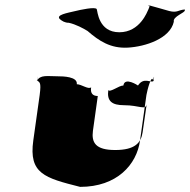

<svg xmlns="http://www.w3.org/2000/svg" viewBox="-20 -811 742 750"><path d="M560 -775C571 -799 556 -789 562 -787C576 -783 549 -794 563 -790C590 -783 619 -774 641 -768C673 -760 675 -772 702 -774V-771C704 -761 654 -747 659 -726C644 -660 548 -629 480 -625C412 -621 367 -651 322 -690C306 -700 276 -716 249 -722C233 -722 222 -729 213 -737C199 -753 241 -760 275 -768C291 -772 354 -786 358 -775C361 -769 364 -685 446 -685C527 -685 555 -765 560 -775ZM205 -513C165 -513 137 -520 124 -495C124 -495 130 -532 125 -497C134 -488 142 -493 135 -440L110 -262C92 -133 154 -116 293 -81C437 -81 514 -168 527 -262L552 -440C555 -458 572 -523 578 -497C578 -497 585 -530 580 -495C570 -485 542 -512 519 -477C519 -477 467 -512 462 -477C444 -477 411 -449 403 -459C397 -416 417 -400 465 -400C524 -400 549 -379 553 -404L537 -294C531 -253 507 -225 430 -225C353 -225 337 -254 343 -300L362 -436C344 -436 332 -445 336 -470C326 -460 298 -482 280 -482C284 -512 226 -513 205 -513Z"/></svg>

Font: Hussar Przerywany
Style: Obl
Weight: 400
Foundry: Cannot Into Space Fonts
Version: Version 0.982